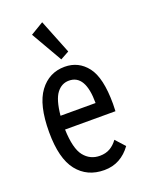

<svg xmlns="http://www.w3.org/2000/svg" viewBox="-133 -755 642 834"><g transform="rotate(-20 187.5 -338.0)"><path d="M203 10Q124 10 78.5 -47.5Q33 -105 33 -227Q33 -353 77 -412Q121 -471 193 -471Q257 -471 296.5 -420Q336 -369 336 -248Q336 -230 335 -214H102Q105 -125 133 -90Q161 -55 206 -55Q233 -55 253 -66.5Q273 -78 288 -99L327 -56Q304 -24 273 -7Q242 10 203 10ZM104 -277H266Q266 -408 190 -408Q156 -408 133.5 -378.5Q111 -349 104 -277ZM191 -506 108 -650 168 -686 231 -528Z"/></g></svg>

Font: Inconsolata Condensed Medium
Style: Regular
Weight: 500
Width: 3
Monospace: yes
Designer: Raph Levien, Cyreal, Brenton Simpson
Foundry: Raph Levien, Cyreal, Google
Version: Version 3.100; ttfautohint (v1.8.4.7-5d5b)